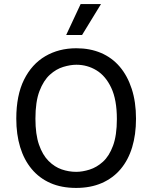

<svg xmlns="http://www.w3.org/2000/svg" viewBox="-20 -910 748 943"><path d="M354 13Q282 13 227.5 -11Q173 -35 135.5 -80Q98 -125 79 -187.5Q60 -250 60 -327Q60 -442 98 -518.5Q136 -595 202.5 -634Q269 -673 355 -673Q422 -673 476 -650Q530 -627 568 -582.5Q606 -538 627 -473.5Q648 -409 648 -327Q648 -249 629 -186.5Q610 -124 572.5 -79.5Q535 -35 480 -11Q425 13 354 13ZM354 -66Q385 -66 420 -77Q455 -88 485.5 -115.5Q516 -143 535 -194Q554 -245 554 -325Q554 -420 526.5 -478.5Q499 -537 454 -564.5Q409 -592 355 -592Q326 -592 291 -581.5Q256 -571 225 -543Q194 -515 174 -463Q154 -411 154 -327Q154 -250 171.5 -199.5Q189 -149 218.5 -119.5Q248 -90 283 -78Q318 -66 354 -66ZM383 -738H305L376 -890H476Z"/></svg>

Font: Bricolage Grotesque 48pt Condensed ExtraBold
Style: Regular
Weight: 400
Version: Version 1.000;gftools[0.9.30]